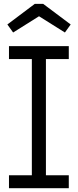

<svg xmlns="http://www.w3.org/2000/svg" viewBox="-20 -996 412 1016"><path d="M27.5 -683.5V-752H344V-683.5H223V-68.5H344V0H27.5V-68.5H148.5V-683.5ZM208.5 -975.5 354 -866.5 323.5 -824 186.5 -910 49.5 -824 19 -866.5 164 -975.5Z"/></svg>

Font: Hepta Slab
Style: Regular
Weight: 400
Designer: Michael LaGattuta
Foundry: Michael LaGattuta
Version: Version 1.100